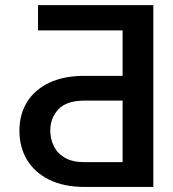

<svg xmlns="http://www.w3.org/2000/svg" viewBox="-20 -737 681 757"><path d="M584.5 0H313Q232.4 0 174.8 -28.1Q117.2 -56.2 86.9 -106.2Q56.6 -156.2 56.6 -221.7Q56.6 -286.6 86.9 -335.2Q117.2 -383.8 174.6 -410.9Q231.9 -438 313 -438H463.4V-617.2H129.9V-716.8H584.5ZM463.4 -97.7V-340.3H313Q242.2 -340.3 210.2 -305.9Q178.2 -271.5 178.2 -222.7Q178.2 -189.9 192.1 -161.1Q206.1 -132.3 235.8 -115Q265.6 -97.7 313 -97.7Z"/></svg>

Font: V-Inter
Style: Medium-500
Weight: 500
Designer: Rasmus Andersson
Foundry: rsms
Version: Version 4.000;git-4146feb